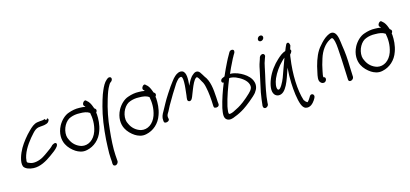

<svg xmlns="http://www.w3.org/2000/svg" viewBox="-73 -1255 4302 2017"><g transform="rotate(-15 2077.5 -247.0)"><path d="M94 -81C94 -94 98 -111 105 -132C131 -210 193 -286 239 -336C261 -360 279 -374 303 -380C311 -381 320 -382 327 -383C341 -385 366 -385 381 -390C389 -393 411 -394 423 -417C433 -430 430 -443 417 -448C405 -429 399 -429 392 -448C381 -445 379 -443 365 -441C346 -439 328 -439 307 -435C270 -429 240 -402 209 -371C167 -331 117 -268 87 -216C57 -163 22 -76 42 -26C57 2 101 18 145 20C218 24 290 -17 349 -60C379 -81 418 -109 437 -135C445 -146 454 -167 436 -175C423 -181 397 -163 397 -163C381 -144 351 -122 323 -103C305 -90 287 -77 266 -65C227 -42 160 -22 116 -45C94 -53 90 -56 93 -78Z M527 -139C546 -100 583 -64 616 -43C645 -25 687 -6 737 -18C816 -34 883 -92 912 -178C935 -240 937 -306 934 -354L931 -373C941 -384 946 -401 935 -412L922 -423C921 -430 917 -436 915 -443C906 -469 890 -501 868 -516L862 -522C845 -542 807 -497 825 -476L833 -468C835 -467 836 -465 838 -461C819 -465 797 -467 774 -467C732 -469 693 -461 656 -448C607 -433 563 -388 537 -341C495 -262 502 -188 527 -139ZM662 -396C690 -407 726 -413 760 -411C806 -411 841 -406 869 -386C880 -332 885 -260 859 -185C830 -104 764 -58 693 -74C641 -89 601 -125 580 -173C572 -188 567 -202 565 -219C557 -296 605 -378 662 -396Z M968 211C987 224 1013 205 1016 179L1015 166C1015 158 1014 139 1011 111C1006 34 1012 -63 1023 -165C1032 -268 1054 -380 1085 -480C1105 -544 1116 -577 1141 -619C1148 -631 1153 -636 1155 -638L1168 -648C1174 -653 1178 -660 1180 -668C1184 -685 1174 -696 1159 -696C1151 -696 1144 -693 1138 -688L1127 -679C1100 -657 1080 -617 1064 -580C1054 -558 1042 -526 1030 -485C1018 -445 1005 -398 993 -342C970 -234 956 -84 954 8C951 58 952 98 954 127C956 160 959 172 957 189C957 190 958 190 958 191C960 209 963 208 968 211Z M1172 -139C1191 -100 1228 -64 1261 -43C1290 -25 1332 -6 1382 -18C1461 -34 1528 -92 1557 -178C1580 -240 1582 -306 1579 -354L1576 -373C1586 -384 1591 -401 1580 -412L1567 -423C1566 -430 1562 -436 1560 -443C1551 -469 1535 -501 1513 -516L1507 -522C1490 -542 1452 -497 1470 -476L1478 -468C1480 -467 1481 -465 1483 -461C1464 -465 1442 -467 1419 -467C1377 -469 1338 -461 1301 -448C1252 -433 1208 -388 1182 -341C1140 -262 1147 -188 1172 -139ZM1307 -396C1335 -407 1371 -413 1405 -411C1451 -411 1486 -406 1514 -386C1525 -332 1530 -260 1504 -185C1475 -104 1409 -58 1338 -74C1286 -89 1246 -125 1225 -173C1217 -188 1212 -202 1210 -219C1202 -296 1250 -378 1307 -396Z M2021 -499C1988 -475 1968 -435 1949 -392C1955 -457 1961 -540 1916 -557C1886 -568 1854 -549 1834 -531C1820 -519 1805 -502 1790 -481C1772 -459 1748 -424 1714 -372C1662 -292 1652 -265 1617 -204C1599 -174 1586 -146 1590 -112L1592 -96C1595 -71 1659 -83 1649 -115L1646 -131C1644 -151 1651 -162 1665 -185V-186H1666C1675 -203 1686 -223 1697 -246C1714 -279 1805 -428 1823 -453C1836 -470 1846 -482 1855 -490V-491C1863 -498 1870 -501 1876 -503C1892 -508 1894 -505 1901 -492C1904 -481 1907 -465 1906 -445V-444C1907 -404 1898 -346 1894 -303C1889 -267 1882 -244 1905 -236C1933 -229 1945 -266 1955 -293C1961 -310 1969 -329 1977 -349C1995 -393 2014 -437 2038 -455C2052 -465 2061 -449 2071 -433L2088 -402C2102 -382 2110 -359 2116 -327C2128 -276 2136 -189 2137 -128L2139 -111C2140 -106 2143 -102 2149 -100C2168 -93 2195 -101 2196 -124V-125L2195 -145H2194C2193 -156 2193 -176 2191 -202C2186 -296 2176 -385 2129 -443C2117 -461 2108 -480 2094 -498C2077 -519 2050 -525 2021 -499Z M2297 -333C2301 -332 2302 -331 2307 -331C2275 -253 2244 -164 2223 -75V-74C2214 -24 2204 29 2239 51C2265 68 2300 59 2329 45C2365 32 2402 13 2436 -9C2470 -30 2569 -108 2595 -142C2609 -161 2619 -179 2623 -198C2627 -217 2627 -238 2620 -257C2608 -298 2572 -333 2535 -356C2501 -377 2454 -400 2401 -402H2394C2411 -442 2431 -484 2450 -521C2460 -541 2468 -559 2479 -576V-577L2496 -605V-606C2498 -612 2500 -619 2499 -626C2496 -642 2477 -644 2464 -639C2457 -636 2451 -632 2446 -622L2431 -595C2420 -576 2408 -555 2398 -534C2377 -490 2353 -444 2333 -395C2333 -394 2333 -394 2331 -391L2308 -381C2283 -372 2279 -340 2297 -333ZM2374 -361C2378 -361 2384 -362 2391 -362C2406 -361 2425 -357 2443 -350C2496 -328 2553 -290 2567 -241C2571 -228 2571 -217 2569 -207C2567 -197 2561 -187 2552 -175C2543 -164 2523 -143 2490 -115C2456 -86 2431 -67 2413 -56C2395 -44 2379 -35 2362 -27C2336 -13 2313 0 2288 3H2287C2274 5 2271 -2 2272 -24C2273 -41 2277 -62 2280 -80C2303 -179 2339 -274 2374 -361Z M2795 -650C2811 -650 2826 -662 2830 -678C2834 -695 2823 -709 2806 -709C2789 -709 2775 -696 2771 -680C2767 -663 2779 -650 2795 -650ZM2637 8C2637 19 2639 29 2646 35C2663 51 2696 30 2696 6V-4C2701 -86 2726 -200 2748 -295C2754 -320 2758 -343 2763 -365V-366C2769 -401 2779 -435 2790 -463L2797 -482C2801 -491 2799 -499 2796 -504C2784 -526 2752 -512 2744 -492L2743 -491L2737 -471C2725 -440 2714 -404 2707 -364C2702 -342 2698 -320 2692 -295C2686 -270 2680 -244 2675 -216L2657 -132C2649 -93 2641 -23 2638 6Z M2849 -232C2875 -291 2917 -349 2956 -387C2969 -400 2979 -411 2991 -419C2966 -356 2943 -283 2918 -218C2903 -178 2865 -107 2846 -110C2843 -110 2840 -111 2836 -114C2821 -136 2830 -187 2849 -232ZM3071 -486C3076 -502 3080 -515 3084 -527C3082 -543 3076 -568 3057 -560C3051 -558 3048 -554 3045 -549C3039 -537 3025 -506 3017 -484C2981 -472 2957 -452 2924 -422C2875 -378 2824 -312 2796 -242C2770 -177 2759 -112 2787 -75C2808 -48 2850 -42 2885 -73C2918 -103 2941 -156 2960 -208C2972 -241 2983 -274 2995 -309C2990 -252 2989 -197 2991 -143C2994 -60 3005 37 3027 96C3038 123 3050 140 3069 147C3119 162 3153 121 3172 94L3185 72C3207 34 3159 3 3138 52L3125 72C3117 83 3111 91 3104 96H3103V94H3099V93C3093 91 3082 81 3070 63C3033 -51 3026 -227 3052 -402C3053 -415 3055 -425 3058 -437C3070 -444 3090 -477 3071 -486Z M3374 -307C3399 -388 3445 -448 3496 -476H3497C3517 -488 3525 -493 3535 -481C3540 -474 3544 -461 3549 -443C3554 -422 3557 -396 3559 -366C3565 -280 3568 -230 3572 -120L3576 -24C3576 13 3632 -2 3634 -37L3630 -135C3627 -247 3623 -299 3609 -386C3602 -438 3598 -496 3572 -526C3547 -553 3518 -545 3485 -526C3451 -506 3424 -478 3396 -445C3348 -394 3320 -322 3299 -243L3285 -180C3276 -141 3266 -94 3287 -73C3296 -63 3305 -57 3317 -57H3324C3336 -57 3350 -70 3353 -85C3356 -100 3349 -113 3337 -113H3334C3329 -121 3334 -148 3341 -180L3355 -243C3361 -264 3367 -284 3374 -307Z M3741 -139C3760 -100 3797 -64 3830 -43C3859 -25 3901 -6 3951 -18C4030 -34 4097 -92 4126 -178C4149 -240 4151 -306 4148 -354L4145 -373C4155 -384 4160 -401 4149 -412L4136 -423C4135 -430 4131 -436 4129 -443C4120 -469 4104 -501 4082 -516L4076 -522C4059 -542 4021 -497 4039 -476L4047 -468C4049 -467 4050 -465 4052 -461C4033 -465 4011 -467 3988 -467C3946 -469 3907 -461 3870 -448C3821 -433 3777 -388 3751 -341C3709 -262 3716 -188 3741 -139ZM3876 -396C3904 -407 3940 -413 3974 -411C4020 -411 4055 -406 4083 -386C4094 -332 4099 -260 4073 -185C4044 -104 3978 -58 3907 -74C3855 -89 3815 -125 3794 -173C3786 -188 3781 -202 3779 -219C3771 -296 3819 -378 3876 -396Z"/></g></svg>

Font: Stray Cat
Style: BdCnObl
Weight: 700
Version: Version 1.0